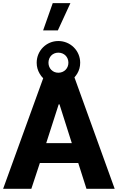

<svg xmlns="http://www.w3.org/2000/svg" viewBox="-22 -1189 743 1209"><path d="M470.7 -162.6 522.5 0H700.2L446.8 -701.7C453.1 -709 459 -716.8 464.4 -725.6C476.6 -746.1 482.9 -769 482.9 -793.9C482.9 -870.1 421.4 -930.7 345.2 -930.7C270 -930.7 209 -870.1 209 -793.9C209 -769 215.3 -746.1 227.5 -725.6C233.9 -714.4 241.2 -704.6 250 -696.3L-2.4 0H175.3L229 -162.6ZM352.5 -532.2 430.2 -287.6H269L347.7 -532.2ZM249.5 -997.6H342.3L421.4 -1169.4H310.1ZM345.2 -857.4C381.8 -857.4 408.7 -830.6 408.7 -793.9C408.7 -758.3 381.8 -731 345.2 -731C309.6 -731 283.2 -758.3 283.2 -793.9C283.2 -830.6 309.6 -857.4 345.2 -857.4Z"/></svg>

Font: Estedad ExtraBold
Style: Regular
Weight: 800
Designer: Amin Abedi
Version: Version 7.3